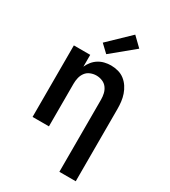

<svg xmlns="http://www.w3.org/2000/svg" viewBox="-234 -883 1068 1209"><g transform="rotate(30 300.0 -278.5)"><path d="M400 215V-310Q400 -332 395 -353.5Q390 -375 377 -392.5Q364 -410 343 -418.5Q322 -427 300 -427Q278 -427 257 -418.5Q236 -410 223 -392.5Q210 -375 205 -353.5Q200 -332 200 -310V0H81V-520H200V-434Q209 -455 224 -473.5Q239 -492 259 -504.5Q279 -517 302 -522.5Q325 -528 348 -528Q374 -528 400 -521Q426 -514 446.5 -498Q467 -482 481.5 -460Q496 -438 504.5 -413Q513 -388 516 -362Q519 -336 519 -310V215ZM285 -574 230 -626 382 -772 448 -708Z"/></g></svg>

Font: Iosevka SS04 Extended
Style: Bold
Weight: 700
Width: 7
Monospace: yes
Designer: Belleve Invis
Foundry: Belleve Invis
Version: Version 19.0.0; ttfautohint (v1.8.4)